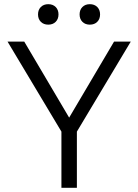

<svg xmlns="http://www.w3.org/2000/svg" viewBox="-20 -899 662 919"><path d="M274 -269 16 -700H96L311 -336L526 -700H606L348 -269V0H274ZM162 -830Q162 -852 175.5 -865.5Q189 -879 211 -879Q233 -879 246.5 -865.5Q260 -852 260 -830Q260 -808 246.5 -794.5Q233 -781 211 -781Q189 -781 175.5 -794.5Q162 -808 162 -830ZM361 -830Q361 -852 374.5 -865.5Q388 -879 410 -879Q432 -879 445.5 -865.5Q459 -852 459 -830Q459 -808 445.5 -794.5Q432 -781 410 -781Q388 -781 374.5 -794.5Q361 -808 361 -830Z"/></svg>

Font: Bai Jamjuree
Style: Regular
Weight: 400
Designer: Katatrad Aksorn Co.,Ltd.
Foundry: Cadson Demak Co.,Ltd.
Version: Version 1.000; ttfautohint (v1.6)